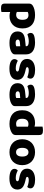

<svg xmlns="http://www.w3.org/2000/svg" viewBox="1476 -2178 888 3881"><g transform="rotate(90 1920.5 -237.0)"><path d="M303 15Q279 15 259 11.5Q239 8 222 2V178Q211 181 190.5 184Q170 187 146 187Q96 187 74 170.5Q52 154 52 107V-380Q52 -407 63.5 -425Q75 -443 95 -456Q126 -476 174.5 -488.5Q223 -501 283 -501Q343 -501 393 -486Q443 -471 479 -440Q515 -409 534.5 -361Q554 -313 554 -246Q554 -182 535 -133.5Q516 -85 482 -52Q448 -19 402.5 -2Q357 15 303 15ZM277 -119Q327 -119 353.5 -151Q380 -183 380 -246Q380 -310 355.5 -339Q331 -368 283 -368Q264 -368 248 -363.5Q232 -359 221 -353V-133Q233 -127 247 -123Q261 -119 277 -119Z M847 -108Q864 -108 884.5 -111.5Q905 -115 915 -121V-201L843 -195Q815 -193 797 -183Q779 -173 779 -153Q779 -133 794.5 -120.5Q810 -108 847 -108ZM839 -501Q893 -501 937.5 -490Q982 -479 1013.5 -456.5Q1045 -434 1062 -399.5Q1079 -365 1079 -318V-94Q1079 -68 1064.5 -51.5Q1050 -35 1030 -23Q965 16 847 16Q794 16 751.5 6Q709 -4 678.5 -24Q648 -44 631.5 -75Q615 -106 615 -147Q615 -216 656 -253Q697 -290 783 -299L914 -313V-320Q914 -349 888.5 -361.5Q863 -374 815 -374Q778 -374 741.5 -366Q705 -358 676 -346Q663 -355 654 -373.5Q645 -392 645 -412Q645 -438 657.5 -453.5Q670 -469 696 -480Q725 -491 764.5 -496Q804 -501 839 -501Z M1593 -145Q1593 -69 1536 -26Q1479 17 1368 17Q1326 17 1290 11Q1254 5 1228.5 -7.5Q1203 -20 1188.5 -39Q1174 -58 1174 -84Q1174 -108 1184 -124.5Q1194 -141 1208 -152Q1237 -136 1274.5 -123.5Q1312 -111 1361 -111Q1392 -111 1408.5 -120Q1425 -129 1425 -144Q1425 -158 1413 -166Q1401 -174 1373 -179L1343 -185Q1256 -202 1213.5 -238.5Q1171 -275 1171 -343Q1171 -380 1187 -410Q1203 -440 1232 -460Q1261 -480 1301.5 -491Q1342 -502 1391 -502Q1428 -502 1460.5 -496.5Q1493 -491 1517 -480Q1541 -469 1555 -451.5Q1569 -434 1569 -410Q1569 -387 1560.5 -370.5Q1552 -354 1539 -343Q1531 -348 1515 -353.5Q1499 -359 1480 -363.5Q1461 -368 1441.5 -371Q1422 -374 1406 -374Q1373 -374 1355 -366.5Q1337 -359 1337 -343Q1337 -332 1347 -325Q1357 -318 1385 -312L1416 -305Q1512 -283 1552.5 -244.5Q1593 -206 1593 -145Z M1893 -108Q1910 -108 1930.5 -111.5Q1951 -115 1961 -121V-201L1889 -195Q1861 -193 1843 -183Q1825 -173 1825 -153Q1825 -133 1840.5 -120.5Q1856 -108 1893 -108ZM1885 -501Q1939 -501 1983.5 -490Q2028 -479 2059.5 -456.5Q2091 -434 2108 -399.5Q2125 -365 2125 -318V-94Q2125 -68 2110.5 -51.5Q2096 -35 2076 -23Q2011 16 1893 16Q1840 16 1797.5 6Q1755 -4 1724.5 -24Q1694 -44 1677.5 -75Q1661 -106 1661 -147Q1661 -216 1702 -253Q1743 -290 1829 -299L1960 -313V-320Q1960 -349 1934.5 -361.5Q1909 -374 1861 -374Q1824 -374 1787.5 -366Q1751 -358 1722 -346Q1709 -355 1700 -373.5Q1691 -392 1691 -412Q1691 -438 1703.5 -453.5Q1716 -469 1742 -480Q1771 -491 1810.5 -496Q1850 -501 1885 -501Z M2465 -501Q2508 -501 2539 -490V-652Q2550 -655 2570.5 -658Q2591 -661 2615 -661Q2665 -661 2687 -644.5Q2709 -628 2709 -581V-107Q2709 -60 2665 -32Q2636 -13 2590.5 1.5Q2545 16 2485 16Q2354 16 2281 -48.5Q2208 -113 2208 -241Q2208 -307 2228 -356Q2248 -405 2282.5 -437Q2317 -469 2364 -485Q2411 -501 2465 -501ZM2540 -357Q2529 -362 2516 -365Q2503 -368 2489 -368Q2437 -368 2408.5 -336.5Q2380 -305 2380 -241Q2380 -178 2407 -148Q2434 -118 2484 -118Q2502 -118 2517 -122Q2532 -126 2540 -131Z M3318 -243Q3318 -183 3299.5 -135Q3281 -87 3246.5 -53.5Q3212 -20 3164 -2Q3116 16 3056 16Q2996 16 2948 -1.5Q2900 -19 2865.5 -52.5Q2831 -86 2812.5 -134Q2794 -182 2794 -243Q2794 -302 2813 -350Q2832 -398 2866.5 -431.5Q2901 -465 2949 -483Q2997 -501 3056 -501Q3115 -501 3163 -482.5Q3211 -464 3245.5 -430.5Q3280 -397 3299 -349Q3318 -301 3318 -243ZM3056 -368Q3014 -368 2991 -335.5Q2968 -303 2968 -243Q2968 -180 2991 -148.5Q3014 -117 3056 -117Q3098 -117 3121 -149Q3144 -181 3144 -243Q3144 -303 3121 -335.5Q3098 -368 3056 -368Z M3811 -145Q3811 -69 3754 -26Q3697 17 3586 17Q3544 17 3508 11Q3472 5 3446.5 -7.5Q3421 -20 3406.5 -39Q3392 -58 3392 -84Q3392 -108 3402 -124.5Q3412 -141 3426 -152Q3455 -136 3492.5 -123.5Q3530 -111 3579 -111Q3610 -111 3626.5 -120Q3643 -129 3643 -144Q3643 -158 3631 -166Q3619 -174 3591 -179L3561 -185Q3474 -202 3431.5 -238.5Q3389 -275 3389 -343Q3389 -380 3405 -410Q3421 -440 3450 -460Q3479 -480 3519.5 -491Q3560 -502 3609 -502Q3646 -502 3678.5 -496.5Q3711 -491 3735 -480Q3759 -469 3773 -451.5Q3787 -434 3787 -410Q3787 -387 3778.5 -370.5Q3770 -354 3757 -343Q3749 -348 3733 -353.5Q3717 -359 3698 -363.5Q3679 -368 3659.5 -371Q3640 -374 3624 -374Q3591 -374 3573 -366.5Q3555 -359 3555 -343Q3555 -332 3565 -325Q3575 -318 3603 -312L3634 -305Q3730 -283 3770.5 -244.5Q3811 -206 3811 -145Z"/></g></svg>

Font: Baloo Da 2 ExtraBold
Style: Regular
Weight: 800
Designer: Noopur Datye, Sulekha Rajkumar and Ek Type
Foundry: Ek Type
Version: Version 1.640;hotconv 1.0.111;makeotfexe 2.5.65597; ttfautoh